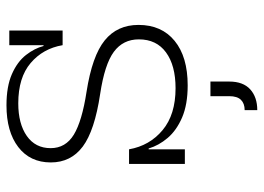

<svg xmlns="http://www.w3.org/2000/svg" viewBox="-128 -448 795 578"><g transform="rotate(-90 269.0 -159.5)"><path d="M300.5 8.5Q243 8.5 204 -8.2Q165 -25 142.2 -51.8Q119.5 -78.5 110.5 -109H98.5L108 -168Q119 -106 165.8 -67Q212.5 -28 292 -28Q360.5 -28 399.8 -56.8Q439 -85.5 439 -138.5Q439 -186 401.5 -213.8Q364 -241.5 274.5 -255Q164.5 -271.5 116.5 -307.2Q68.5 -343 68.5 -403.5Q68.5 -466 114.8 -501.5Q161 -537 240.5 -537Q297.5 -537 334.8 -520.5Q372 -504 392 -478.2Q412 -452.5 419 -425.5H431L421.5 -368Q411.5 -427 367.8 -464.2Q324 -501.5 246.5 -501.5Q185 -501.5 148.2 -475.8Q111.5 -450 111.5 -404Q111.5 -359 152.2 -334.2Q193 -309.5 281 -296Q389.5 -279 436 -241.2Q482.5 -203.5 482.5 -139.5Q482.5 -70 434.5 -30.8Q386.5 8.5 300.5 8.5ZM64 0V-168H108V0ZM421.5 -368V-528.5H465.5V-368ZM268 77H312V133.5Q312 175.5 288.5 196.8Q265 218 226 218V180Q246 180 257 168.8Q268 157.5 268 133.5Z"/></g></svg>

Font: Hepta Slab Light
Style: Regular
Weight: 300
Designer: Michael LaGattuta
Foundry: Michael LaGattuta
Version: Version 1.102